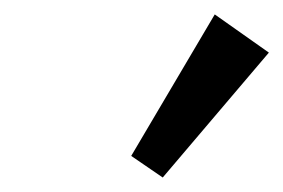

<svg xmlns="http://www.w3.org/2000/svg" viewBox="-20 -743 391 265"><path d="M204.6 -498 161.1 -527.8 276.4 -723.1 351.1 -670.4Z"/></svg>

Font: Elstob ExtraBold
Style: Italic
Weight: 800
Italic angle: -20°
Designer: Peter S. Baker
Version: Version 1.015